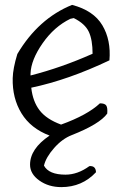

<svg xmlns="http://www.w3.org/2000/svg" viewBox="-20 -568 519 786"><path d="M248 147Q298 147 346 112Q372 110 373 137Q316 198 231 198Q179 198 141 171Q103 144 103 106Q103 41 183 -13Q106 -42 68 -104Q30 -166 32 -248Q33 -288 51 -347Q137 -492 275 -548Q363 -525 399 -464.5Q435 -404 428 -321Q260 -241 108 -209Q114 -153 142 -116.5Q170 -80 230 -58Q338 -97 389 -145Q409 -145 415 -136Q421 -127 419 -103Q388 -60 274 -15Q235 0 201.5 38Q168 76 160 110Q180 147 248 147ZM105 -267V-259Q231 -291 359 -348Q359 -405 343.5 -438Q328 -471 282 -494L268 -491Q202 -459 154.5 -391Q107 -323 105 -267Z"/></svg>

Font: Tillana
Style: Regular
Weight: 400
Designer: Lipi Raval (Devanagari, Latin), Jonny Pinhorn (Latin)
Foundry: Indian Type Foundry
Version: Version 2.002;PS 1.0;hotconv 1.0.79;makeotf.lib2.5.61930; tt